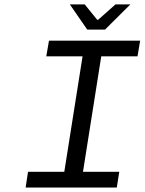

<svg xmlns="http://www.w3.org/2000/svg" viewBox="-20 -843 650 863"><path d="M372.1 -710 293.9 -823.2H360.8L417 -753.9H420.9L499 -823.2H565.9L452.1 -710ZM95.2 0 106 -70.8H269L351.1 -589.8H188L200.2 -660.2H609.9L598.1 -589.8H435.1L353 -70.8H516.1L504.9 0Z"/></svg>

Font: Office Code Pro D Italic
Style: Regular
Weight: 400
Italic angle: -9°
Designer: Nathan Rutzky & Paul D. Hunt
Foundry: Adobe Systems Incorporated
Version: Version 1.004;PS 001.004;hotconv 1.0.70;makeotf.lib2.5.58329